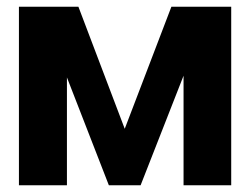

<svg xmlns="http://www.w3.org/2000/svg" viewBox="-20 -548 743 568"><path d="M36 0H178V-319L302 0H396L523 -324V0H664V-528H487L349 -167L212 -528H36Z"/></svg>

Font: Asimov Pro
Style: Bd
Weight: 700
Designer: Google
Version: Version 2.000980; 2014